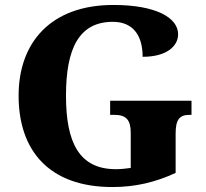

<svg xmlns="http://www.w3.org/2000/svg" viewBox="-20 -744 832 774"><path d="M433 10C525 10 606 -9 688 -47V-205C688 -260 702 -281 744 -281H752V-338H424V-281H441C489 -281 507 -260 507 -209V-67C487 -64 466 -62 447 -62C300 -62 246 -168 246 -358C246 -548 298 -656 435 -656C514 -656 555 -604 555 -515C652 -515 698 -558 698 -606C698 -672 610 -724 437 -724C186 -724 55 -574 55 -358C55 -137 178 10 433 10Z"/></svg>

Font: Noto Serif Gurmukhi ExtraBold
Style: Regular
Weight: 800
Designer: Vaibhav Singh and the Monotype Design Team
Foundry: Monotype Imaging Inc.
Version: Version 2.004